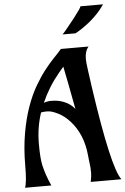

<svg xmlns="http://www.w3.org/2000/svg" viewBox="-63 -1018 693 1062"><g transform="rotate(-5 283.5 -486.5)"><path d="M397 0Q403.3 -30.8 403.3 -49.1Q403.3 -67.4 402.6 -76.7Q401.9 -85.9 400.6 -96.4Q399.4 -106.9 397.7 -119.9Q396 -132.8 394.5 -149.9Q383.3 -266.6 314.9 -341.8Q284.7 -375 249.5 -392.3Q214.4 -409.7 191.7 -409.7Q168.9 -409.7 156.7 -406.7Q129.4 -324.7 129.4 -235.4Q129.4 -156.2 137.7 -117.2Q150.9 -58.6 178.2 0.5H32.2Q43.9 -28.8 43.9 -122.8Q43.9 -216.8 58.1 -298.6Q72.3 -380.4 95 -444.3Q117.7 -508.3 145.8 -556.4Q173.8 -604.5 201.9 -640.4Q230 -676.3 254.9 -701.9Q279.8 -727.5 296.4 -747.1H450.2Q429.2 -723.1 429.2 -680.2Q429.2 -660.6 435.5 -616.2L447.8 -527.3Q514.6 -66.4 567.4 0ZM176.8 -458.5Q195.8 -465.8 216.8 -465.8Q237.8 -465.8 254.6 -462.9Q271.5 -460 288.1 -453.1Q323.7 -439.5 347.7 -409.7Q323.7 -535.2 318.4 -563L301.3 -648.4L273.4 -615.2Q214.8 -544.9 176.8 -458.5ZM550.3 -972.7Q502.9 -902.3 418.9 -846.7Q397.9 -833 384.8 -826.2H312.5Q320.8 -834 332 -847.7Q332 -847.7 380.9 -908.2Q424.8 -964.8 424.8 -972.7Z"/></g></svg>

Font: Amarante
Style: Regular
Weight: 400
Designer: Karolina Lach
Foundry: Sorkin Type Co.
Version: Version 1.001